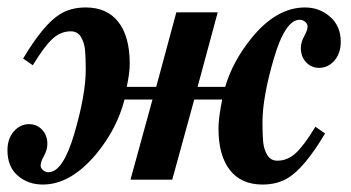

<svg xmlns="http://www.w3.org/2000/svg" viewBox="-24 -482 942 515"><path d="M506 -249H580Q600 -317 650 -379Q717 -462 794 -462Q833 -462 861.5 -437Q890 -412 890 -370Q890 -339 873 -319.5Q856 -300 832 -300Q811 -300 797 -315Q783 -330 783 -353Q783 -369 792 -385Q801 -401 801 -411Q801 -418 794.5 -423.5Q788 -429 780 -429Q741 -429 710.5 -325Q680 -221 680 -153Q680 -119 682 -100Q684 -81 693 -66Q702 -51 720 -51Q747 -51 769 -71Q791 -91 822 -142L848 -124Q793 -32 749 -5Q720 13 680 13Q623 13 592.5 -26Q562 -65 562 -138Q562 -165 572 -215H497L438 0H326L385 -215H310Q290 -137 235 -70Q166 13 91 13Q51 13 23.5 -11Q-4 -35 -4 -79Q-4 -110 13 -129.5Q30 -149 54 -149Q75 -149 89 -134Q103 -119 103 -96Q103 -80 94 -64Q85 -48 85 -38Q85 -31 91.5 -25.5Q98 -20 106 -20Q145 -20 175.5 -124Q206 -228 206 -296Q206 -330 204 -349Q202 -368 193 -383Q184 -398 166 -398Q139 -398 117 -378Q95 -358 64 -307L38 -325Q93 -417 137 -444Q166 -462 206 -462Q263 -462 293.5 -423Q324 -384 324 -311Q324 -287 316 -249H395L449 -449H560Z"/></svg>

Font: STIX
Style: Bold Italic
Weight: 700
Italic angle: -16.33°
Designer: MicroPress Inc., with final additions and corrections provided by Coen Hoffman, Elsevier (retired)
Version: Version 1.1.1